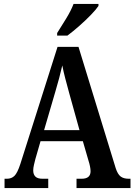

<svg xmlns="http://www.w3.org/2000/svg" viewBox="-20 -951 680 971"><path d="M3 0V-47H15Q38 -47 53 -61.5Q68 -76 83 -122L271 -714H377L565 -101Q575 -70 590 -58.5Q605 -47 631 -47H640V0H367V-47H393Q438 -47 438 -85Q438 -96 435 -110.5Q432 -125 428 -137L399 -237H185L159 -147Q156 -135 152 -118.5Q148 -102 148 -89Q148 -69 159 -58Q170 -47 195 -47H224V0ZM203 -293H382L330 -480Q319 -520 310 -554.5Q301 -589 295 -620Q281 -558 260 -488ZM269 -784Q290 -817 314.5 -857Q339 -897 352 -931H478V-921Q467 -904 440 -876Q413 -848 380.5 -819.5Q348 -791 321 -771H269Z"/></svg>

Font: Noto Serif Myanmar Cond SemBd
Style: Regular
Weight: 600
Width: 3
Designer: Ben Mitchell and the Monotype Design Team
Foundry: Monotype Imaging Inc.
Version: Version 2.106; ttfautohint (v1.8.4.7-5d5b)